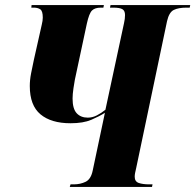

<svg xmlns="http://www.w3.org/2000/svg" viewBox="-20 -734 767 754"><path d="M254 0 257 -10H270Q295 -10 316 -20Q337 -30 344 -64L392 -291Q370 -277 338.5 -263.5Q307 -250 257 -250Q181 -250 139 -285Q97 -320 97 -396Q97 -420 102 -445.5Q107 -471 113 -499L144 -637Q148 -653 148 -665Q148 -691 138 -697.5Q128 -704 113 -704H103L104 -714H388L386 -704H376Q353 -704 341.5 -693Q330 -682 321 -641L274 -421Q272 -411 268.5 -387.5Q265 -364 265 -347Q265 -307 281 -289.5Q297 -272 325 -272Q343 -272 360.5 -281Q378 -290 394 -303L467 -643Q471 -660 471 -675Q471 -692 460.5 -698Q450 -704 425 -704H412L414 -714H727L725 -704H712Q681 -704 662.5 -695Q644 -686 636 -651L515 -75Q512 -62 510.5 -54.5Q509 -47 509 -40Q509 -21 525 -15.5Q541 -10 566 -10H579L577 0Z"/></svg>

Font: Noto Serif Display ExtraCondensed Black
Style: Italic
Weight: 900
Width: 2
Italic angle: -12°
Designer: Monotype Design Team
Foundry: Monotype Imaging Inc.
Version: Version 2.009